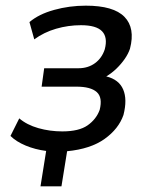

<svg xmlns="http://www.w3.org/2000/svg" viewBox="-20 -526 532 678"><path d="M123 132 143 7Q104 2 70.5 -12Q37 -26 17 -46L48 -108Q75 -85 115.5 -73.5Q156 -62 200 -62Q259 -62 289.5 -83.5Q320 -105 332 -138Q343 -182 321.5 -201Q300 -220 250 -220H127L136 -285H257Q291 -285 315.5 -303Q340 -321 350 -352Q361 -394 340.5 -415.5Q320 -437 266 -437Q221 -437 178 -424.5Q135 -412 101 -387L84 -448Q117 -476 171 -491Q225 -506 283 -506Q381 -506 419.5 -466.5Q458 -427 439 -354Q433 -336 420.5 -318Q408 -300 391.5 -284Q375 -268 355 -256H356Q400 -245 415 -210Q430 -175 416 -120Q399 -71 349.5 -35.5Q300 0 217 8L197 132Z"/></svg>

Font: Nunito Sans 7pt Condensed Medium
Style: Italic
Weight: 500
Width: 3
Italic angle: -9°
Designer: Vernon Adams
Foundry: Vernon Adams
Version: Version 3.101;gftools[0.9.27]